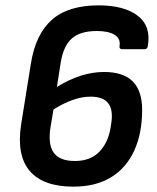

<svg xmlns="http://www.w3.org/2000/svg" viewBox="-20 -686 587 717"><path d="M348 -666Q444.2 -666 494.7 -626.9Q545.2 -587.8 531.8 -513.4Q530.1 -502.3 520 -502.3H435.8Q431.1 -502.3 428.3 -505.1Q425.4 -508 426.4 -513.4Q431.1 -542.3 407.7 -556.3Q384.4 -570.2 341.7 -570.2Q279.2 -570.2 247.9 -542Q216.5 -513.8 206.6 -451.5L192.5 -361.2Q236.7 -388.7 280.9 -403Q325.2 -417.2 368.7 -417.2Q440.5 -417.2 475.7 -381.9Q510.8 -346.7 510.8 -275.7Q510.8 -188 481.2 -123.3Q451.5 -58.6 394.5 -23.8Q337.4 11 254 11Q141.3 11 91.2 -47.4Q41.1 -105.9 58.9 -221.4L95.6 -450.1Q113.1 -558.7 174.1 -612.4Q235.2 -666 348 -666ZM318 -325Q285.1 -325 250.2 -312.3Q215.3 -299.7 179.6 -277L168.5 -210Q158.6 -146.6 180.7 -115.7Q202.8 -84.8 259.8 -84.8Q317.9 -84.8 351.2 -119.5Q384.5 -154.3 393.1 -210.4L395.7 -227.3Q403 -275.7 384.3 -300.3Q365.6 -325 318 -325Z"/></svg>

Font: Sofia Sans Semi Condensed
Style: Italic
Weight: 400
Italic angle: -9°
Designer: Botio Nikoltchev, Ani Petrova
Foundry: lettersoup
Version: Version 4.101